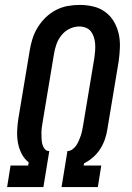

<svg xmlns="http://www.w3.org/2000/svg" viewBox="-20 -763 540 783"><path d="M9 0 23 -88H95L97 -101Q79 -115 68 -136.5Q57 -158 53 -181.5Q49 -205 50 -230Q51 -255 55 -280L101 -556Q105 -581 112.5 -605Q120 -629 133.5 -651Q147 -673 166 -691.5Q185 -710 208 -722Q231 -734 256 -738.5Q281 -743 305 -743Q333 -743 360.5 -736.5Q388 -730 409.5 -714Q431 -698 444.5 -675Q458 -652 464 -625.5Q470 -599 469 -570.5Q468 -542 464 -513L418 -237Q415 -216 408 -195.5Q401 -175 389 -156Q377 -137 360 -122Q343 -107 323 -97L321 -88H393L379 0H231L255 -147Q266 -147 275.5 -154Q285 -161 291 -170Q297 -179 301.5 -189.5Q306 -200 309.5 -210Q313 -220 315 -230.5Q317 -241 319 -252L365 -528Q367 -542 368 -556.5Q369 -571 368 -584.5Q367 -598 363 -611Q359 -624 351 -634.5Q343 -645 330 -650Q317 -655 303 -655Q283 -655 263.5 -645.5Q244 -636 230.5 -619Q217 -602 210 -582Q203 -562 200 -542L154 -266Q152 -255 150.5 -243.5Q149 -232 149 -220.5Q149 -209 149.5 -197.5Q150 -186 152.5 -175.5Q155 -165 162 -156Q169 -147 180 -147H181L157 0Z"/></svg>

Font: Iosevka Curly Slab SmBdObl
Style: Regular
Weight: 600
Italic angle: -9°
Monospace: yes
Designer: Belleve Invis
Foundry: Belleve Invis
Version: Version 11.0.0; ttfautohint (v1.8.3)